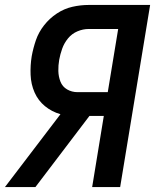

<svg xmlns="http://www.w3.org/2000/svg" viewBox="-35 -755 631 775"><path d="M-15 0H108L326 -287H384L337 0H450L571 -735H323Q290 -735 257 -727.5Q224 -720 194.5 -700.5Q165 -681 143 -653Q121 -625 110 -593Q99 -561 93 -528Q87 -491 88.5 -453Q90 -415 104.5 -382Q119 -349 146.5 -326.5Q174 -304 209 -294ZM278 -383Q255 -383 236 -394Q217 -405 209 -425.5Q201 -446 200.5 -468.5Q200 -491 204 -514Q208 -536 216 -558.5Q224 -581 239.5 -600Q255 -619 277.5 -628.5Q300 -638 323 -638H442L400 -383Z"/></svg>

Font: Iosevka Sparkle Semibold
Style: Italic
Weight: 600
Italic angle: -9°
Designer: Belleve Invis
Foundry: Belleve Invis
Version: Version 4.5.0; ttfautohint (v1.8.3)